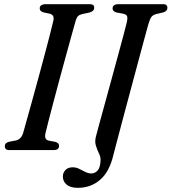

<svg xmlns="http://www.w3.org/2000/svg" viewBox="-20 -720 823 921"><path d="M198 -80.5Q191 -50.5 213.5 -45.5L245.5 -39.5Q263.5 -34 263.5 -20.5Q263.5 0 236.5 0H26Q13 0 8 -5Q3 -10 3 -18Q2.5 -34.5 23.5 -40L55 -46Q81.5 -51 91 -82Q97 -103.5 108.5 -144.5Q120 -185.5 134.5 -238Q149 -290.5 164.5 -347.2Q180 -404 194.2 -457.5Q208.5 -511 219.5 -554Q230.5 -597 236 -621Q242 -648 219.5 -654L189 -660.5Q170.5 -666 170.5 -679.5Q170.5 -700 201 -700H409.5Q422.5 -700 427.2 -695.5Q432 -691 432 -683Q432 -666.5 409.5 -660L374.5 -652.5Q361.5 -649.5 354.5 -642.8Q347.5 -636 343 -621Q336 -596 323.5 -551.2Q311 -506.5 296 -451.2Q281 -396 265.2 -338.2Q249.5 -280.5 235.8 -228Q222 -175.5 211.8 -136.2Q201.5 -97 198 -80.5ZM692 -605Q689 -595 679.8 -560.8Q670.5 -526.5 657 -476.5Q643.5 -426.5 627.8 -367.5Q612 -308.5 595.8 -248.2Q579.5 -188 565.2 -133.8Q551 -79.5 540 -38.2Q529 3 524 23Q505 104 460.2 142.5Q415.5 181 353.5 181Q317 181 299.2 165.2Q281.5 149.5 281.5 127Q281.5 108.5 294 95.5Q306.5 82.5 329 82.5Q345 82.5 360 90Q375 97.5 389.5 104.8Q404 112 417.5 112Q435.5 112 448.2 98Q461 84 462.5 48.5Q463 32.5 454.5 15.5Q446 -1.5 439.8 -22Q433.5 -42.5 441 -68.5Q443.5 -79 454.5 -119Q465.5 -159 481.2 -216.2Q497 -273.5 514.2 -336.8Q531.5 -400 547.2 -458Q563 -516 574 -557.5Q585 -599 588 -612Q593 -634 589.5 -642.5Q586 -651 571.5 -654L537.5 -660.5Q520 -666 520 -679.5Q520.5 -700 549 -700H761Q774 -700 778.5 -695.2Q783 -690.5 783 -682.5Q783 -666.5 763 -660.5L729 -652.5Q714.5 -648.5 707.2 -640Q700 -631.5 692 -605Z"/></svg>

Font: Fraunces 72pt Soft
Style: Italic
Weight: 400
Italic angle: -16°
Version: Version 1.000;[b76b70a41]